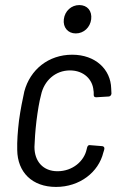

<svg xmlns="http://www.w3.org/2000/svg" viewBox="-20 -730 475 758"><path d="M279 -598C311 -598 336 -622 340 -654C344 -687 325 -710 293 -710C262 -710 236 -687 232 -654C228 -622 248 -598 279 -598ZM201 8C295 8 369 -50 388 -128C390 -133 391 -138 392 -142C393 -149 389 -152 384 -153L335 -157C330 -158 326 -155 324 -148C323 -145 323 -143 322 -140C312 -94 267 -54 207 -54C150 -54 116 -93 116 -150C117 -176 119 -211 124 -253C129 -293 135 -329 142 -355C154 -412 199 -452 256 -452C312 -452 346 -415 349 -373C350 -369 350 -366 350 -361C350 -359 350 -357 350 -355C350 -348 354 -346 360 -346L409 -349C414 -349 419 -353 420 -360L419 -381C417 -456 357 -514 265 -514C171 -514 99 -455 76 -369C69 -337 61 -298 55 -254C50 -212 47 -172 48 -138C49 -50 107 8 201 8Z"/></svg>

Font: Barlow Semi Condensed
Style: Italic
Weight: 400
Width: 4
Italic angle: -7°
Designer: Jeremy Tribby
Foundry: Tribby Type
Version: Version 1.422;hotconv 1.0.109;makeotfexe 2.5.65596